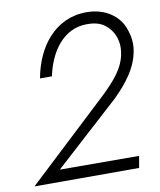

<svg xmlns="http://www.w3.org/2000/svg" viewBox="-81 -775 699 840"><g transform="rotate(-10 268.5 -355.5)"><path d="M4 0H469L478 -52L126 -53L414 -315C471 -370 524 -436 535 -513C537 -523 537 -532 537 -542C537 -563 532 -587 522 -613C502 -664 447 -711 360 -711C219 -711 134 -596 110 -461H163C185 -568 249 -659 352 -659C354 -659 355 -659 356 -659C387 -659 413 -652 432 -637C471 -607 481 -566 481 -535C481 -527 480 -519 479 -511C469 -443 423 -395 373 -345Z"/></g></svg>

Font: Jost Light
Style: Italic
Weight: 300
Italic angle: -5°
Version: Version 3.710